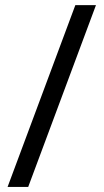

<svg xmlns="http://www.w3.org/2000/svg" viewBox="-20 -734 407 754"><path d="M356.9 -713.9 90.8 0H9.8L275.9 -713.9Z"/></svg>

Font: f0_46866 
Style: Regular
Weight: 400
Foundry: Ascender Corporation
Version: Version 1.10